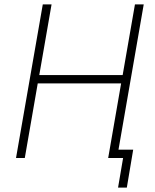

<svg xmlns="http://www.w3.org/2000/svg" viewBox="-20 -720 708 875"><path d="M595 -700 539 -378H159L215 -700H175L53 0H93L152 -340H532L473 0H541L518 135H558L587 -38H520L635 -700Z"/></svg>

Font: Fixel Text 20240404 ExtraLight
Style: Italic
Weight: 200
Width: 4
Italic angle: -10°
Designer: AlfaBravo + MacPaw
Foundry: Kyrylo Tkachov, Marchela Mozhyna, Serhii Makarenko, Maria Weinstein, Zakhar Kryvoshyya
Version: Version 1.211;Glyphs 3.2 (3225)